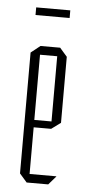

<svg xmlns="http://www.w3.org/2000/svg" viewBox="-49 -671 329 701"><g transform="rotate(5 115.5 -320.0)"><path d="M76 0 49 -31V-32H182V-31L155 0ZM49 -32V-474L83 -501H84V-32ZM84 -203V-230H147V-203ZM84 -469V-501H155L182 -470V-469ZM147 -203V-469H182V-228L148 -203ZM55 -612V-640H180V-612Z"/></g></svg>

Font: Foldit ExtraLight
Style: Regular
Weight: 250
Version: Version 1.003